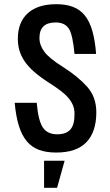

<svg xmlns="http://www.w3.org/2000/svg" viewBox="-20 -717 523 915"><path d="M50 -227H155Q162 -144 183.5 -110.5Q205 -77 253 -77Q296 -77 316 -100.5Q336 -124 335 -176Q335 -197 328 -214.5Q321 -232 306.5 -249.5Q292 -267 269 -284.5Q246 -302 213 -323Q171 -350 142.5 -375Q114 -400 97 -425.5Q80 -451 72.5 -477Q65 -503 65 -532Q65 -611 112.5 -654Q160 -697 248 -697Q295 -697 328.5 -684Q362 -671 384.5 -643Q407 -615 420 -570Q433 -525 438 -460H335Q327 -549 309 -579Q290 -610 245 -610Q168 -610 168 -536Q168 -502 191 -471Q213 -440 283 -396Q352 -352 395 -304Q439 -255 439 -182Q439 -88 391.5 -39Q344 10 248 10Q201 10 166.5 -2.5Q132 -15 108 -43.5Q84 -72 70 -117Q56 -162 50 -227ZM190 178V49H288L252 178Z"/></svg>

Font: Medium
Style: Regular
Weight: 500
Designer: Fernando Haro
Foundry: deFharo
Version: Version 1.787